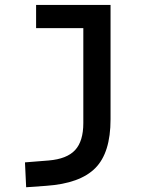

<svg xmlns="http://www.w3.org/2000/svg" viewBox="-20 -538 626 792"><path d="M87.9 234.4 83 131.8 180.7 124Q255.9 117.7 289.8 81.1Q323.7 44.4 323.7 -30.3V-187.5H436V-45.9Q436 92.3 373 155.5Q310.1 218.8 170.9 228.5ZM128.9 -421.9V-517.6H331.5V-421.9ZM323.7 -170.9V-517.6H436V-170.9Z"/></svg>

Font: Cascadia Mono Medium
Style: Regular
Weight: 500
Monospace: yes
Designer: Aaron Bell
Foundry: Saja Typeworks
Version: Version 2407.024